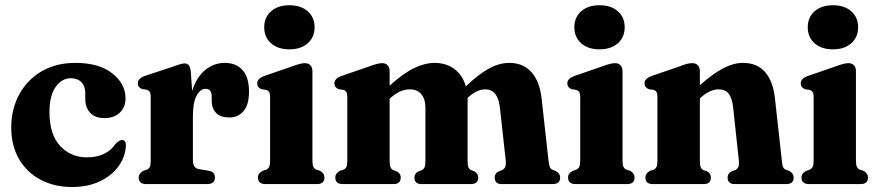

<svg xmlns="http://www.w3.org/2000/svg" viewBox="-20 -720 3431 751"><path d="M471 -335Q471 -301 448.8 -279.5Q426.5 -258 389 -258Q352 -258 332.8 -278.8Q313.5 -299.5 313.5 -333.5V-355.5Q313.5 -383 298.5 -398.5Q283.5 -414 257 -414Q221.5 -414 197.5 -379.8Q173.5 -345.5 173.5 -281.5Q173.5 -194 215.2 -149.2Q257 -104.5 320 -104.5Q396.5 -104.5 432.5 -158Q448.5 -173 457.5 -172.5Q473 -172 472.5 -149Q469.5 -104.5 442.5 -68Q415.5 -31.5 369 -10Q322.5 11.5 261.5 11.5Q193 11.5 139.2 -16.8Q85.5 -45 54.8 -97.2Q24 -149.5 24 -221Q24 -293 55 -350.2Q86 -407.5 142.2 -440.8Q198.5 -474 275 -474Q367 -474 419 -433.2Q471 -392.5 471 -335Z M726.5 -438.5 731.5 -364Q749 -419.5 783.2 -446.8Q817.5 -474 859 -474Q904 -474 929 -445.5Q954 -417 954 -362Q954 -310 932.5 -285.2Q911 -260.5 877 -260.5Q843 -260.5 825.8 -277.8Q808.5 -295 808 -325.5V-344.5Q807.5 -372.5 784 -372.5Q764 -372.5 749.2 -346.2Q734.5 -320 734.5 -265V-93.5Q734.5 -62.5 758 -58.5L797 -52Q820.5 -48.5 820.5 -25.5Q820.5 0 790.5 0H552Q522.5 0 522.5 -25.5Q522.5 -42 540.5 -52L555 -56.5Q562.5 -60 566 -67.2Q569.5 -74.5 569.5 -92V-340Q569.5 -354.5 565.8 -360.5Q562 -366.5 554.5 -369L536 -371.5Q519 -378.5 519 -394Q519 -412.5 545 -422.5L655.5 -459Q690.5 -472 702.5 -472Q712.5 -472 718.5 -464.5Q724.5 -457 726.5 -438.5Z M1112 -527Q1067 -527 1040.2 -550.8Q1013.5 -574.5 1013.5 -613.5Q1013.5 -652 1040.2 -675.8Q1067 -699.5 1112 -699.5Q1157 -699.5 1183.8 -675.8Q1210.5 -652 1210.5 -613.5Q1210.5 -574.5 1183.8 -550.8Q1157 -527 1112 -527ZM1202 -442V-92.5Q1202 -75 1205.8 -67.5Q1209.5 -60 1217 -56.5L1231.5 -52Q1249 -42.5 1249 -25.5Q1249 0 1220 0H1018.5Q989 0 989 -25.5Q989 -42.5 1007 -51.5L1021.5 -56.5Q1029 -60 1032.8 -67.5Q1036.5 -75 1036.5 -92.5V-340Q1036.5 -354.5 1032.5 -360.2Q1028.5 -366 1021 -368.5L1003 -371Q986 -378 986 -394Q986 -412 1011.5 -422L1121.5 -460Q1156 -473 1172.5 -473Q1187 -473 1194.5 -464.2Q1202 -455.5 1202 -442Z M1504 -441.5V-385Q1557.5 -433.5 1600 -453.8Q1642.5 -474 1679.5 -474Q1725.5 -474 1757.8 -449.8Q1790 -425.5 1802 -382Q1852.5 -430.5 1893 -452.2Q1933.5 -474 1971.5 -474Q2027.5 -474 2059.5 -437Q2091.5 -400 2098.5 -334.5L2125.5 -92Q2127.5 -74.5 2130.5 -67Q2133.5 -59.5 2141 -56L2153 -51.5Q2171 -41.5 2171 -25.5Q2171 0 2141.5 0H1942Q1915 0 1915 -26Q1915 -41 1929 -49L1942.5 -54Q1951.5 -58 1955.8 -66.2Q1960 -74.5 1958 -93.5L1935.5 -298Q1931.5 -333.5 1917.8 -352Q1904 -370.5 1877 -370.5Q1845.5 -370.5 1810.5 -338.5L1809 -336.5Q1809 -333 1809 -329V-92Q1809 -73 1812.2 -65.5Q1815.5 -58 1823.5 -54.5L1836 -49.5Q1850.5 -40.5 1850.5 -26Q1850.5 0 1822.5 0H1628.5Q1601 0 1601 -26Q1601 -41 1615.5 -49L1629 -54Q1637.5 -58 1640.8 -66.2Q1644 -74.5 1644 -94V-297.5Q1644 -333 1627.8 -351.8Q1611.5 -370.5 1583.5 -370.5Q1544.5 -370.5 1507.5 -337L1504 -334V-92.5Q1504 -74 1507.5 -66Q1511 -58 1518.5 -54.5L1533 -49Q1547.5 -41 1547.5 -26Q1547.5 0 1519.5 0H1321Q1291.5 0 1291.5 -25.5Q1291.5 -42 1309.5 -52L1324 -56.5Q1331.5 -60 1335 -67.2Q1338.5 -74.5 1338.5 -92V-339.5Q1338.5 -354 1334.8 -360Q1331 -366 1323 -368.5L1305 -371Q1288 -378 1288 -393.5Q1288 -412 1313.5 -422L1423.5 -460Q1457.5 -473 1474.5 -473Q1489 -473 1496.5 -464.2Q1504 -455.5 1504 -441.5Z M2325 -527Q2280 -527 2253.2 -550.8Q2226.5 -574.5 2226.5 -613.5Q2226.5 -652 2253.2 -675.8Q2280 -699.5 2325 -699.5Q2370 -699.5 2396.8 -675.8Q2423.5 -652 2423.5 -613.5Q2423.5 -574.5 2396.8 -550.8Q2370 -527 2325 -527ZM2415 -442V-92.5Q2415 -75 2418.8 -67.5Q2422.5 -60 2430 -56.5L2444.5 -52Q2462 -42.5 2462 -25.5Q2462 0 2433 0H2231.5Q2202 0 2202 -25.5Q2202 -42.5 2220 -51.5L2234.5 -56.5Q2242 -60 2245.8 -67.5Q2249.5 -75 2249.5 -92.5V-340Q2249.5 -354.5 2245.5 -360.2Q2241.5 -366 2234 -368.5L2216 -371Q2199 -378 2199 -394Q2199 -412 2224.5 -422L2334.5 -460Q2369 -473 2385.5 -473Q2400 -473 2407.5 -464.2Q2415 -455.5 2415 -442Z M2717.5 -442V-386.5Q2769.5 -433 2809.8 -453.5Q2850 -474 2885.5 -474Q2942.5 -474 2973.2 -437.5Q3004 -401 3011 -337L3038 -93Q3039.5 -75 3042.5 -67.5Q3045.5 -60 3053 -56.5L3067 -51.5Q3084.5 -41.5 3084.5 -25.5Q3084.5 0 3055.5 0H2853.5Q2826 0 2826 -26Q2826 -41 2840.5 -49.5L2855 -54.5Q2863.5 -58 2867.5 -66Q2871.5 -74 2870 -92L2847.5 -301Q2843.5 -336 2830.5 -353.2Q2817.5 -370.5 2790.5 -370.5Q2756.5 -370.5 2720 -337.5L2717.5 -335.5V-92.5Q2717.5 -74 2720.8 -66Q2724 -58 2732 -54.5L2746.5 -49.5Q2760.5 -41 2760.5 -26Q2760.5 0 2733.5 0H2533.5Q2504.5 0 2504.5 -25.5Q2504.5 -42 2522 -51.5L2537 -56.5Q2544.5 -60 2548 -67.5Q2551.5 -75 2551.5 -92.5V-340Q2551.5 -354.5 2547.8 -360.2Q2544 -366 2536 -368.5L2518 -371Q2501 -378 2501 -394Q2501 -412 2526.5 -422L2637 -460Q2655 -467 2666.2 -470Q2677.5 -473 2688 -473Q2702 -473 2709.8 -464.2Q2717.5 -455.5 2717.5 -442Z M3238 -527Q3193 -527 3166.2 -550.8Q3139.5 -574.5 3139.5 -613.5Q3139.5 -652 3166.2 -675.8Q3193 -699.5 3238 -699.5Q3283 -699.5 3309.8 -675.8Q3336.5 -652 3336.5 -613.5Q3336.5 -574.5 3309.8 -550.8Q3283 -527 3238 -527ZM3328 -442V-92.5Q3328 -75 3331.8 -67.5Q3335.5 -60 3343 -56.5L3357.5 -52Q3375 -42.5 3375 -25.5Q3375 0 3346 0H3144.5Q3115 0 3115 -25.5Q3115 -42.5 3133 -51.5L3147.5 -56.5Q3155 -60 3158.8 -67.5Q3162.5 -75 3162.5 -92.5V-340Q3162.5 -354.5 3158.5 -360.2Q3154.5 -366 3147 -368.5L3129 -371Q3112 -378 3112 -394Q3112 -412 3137.5 -422L3247.5 -460Q3282 -473 3298.5 -473Q3313 -473 3320.5 -464.2Q3328 -455.5 3328 -442Z"/></svg>

Font: Fraunces 72pt Soft
Style: Bold
Weight: 700
Version: Version 1.000;[b76b70a41]